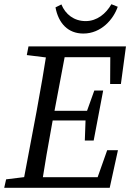

<svg xmlns="http://www.w3.org/2000/svg" viewBox="-23 -890 630 910"><path d="M-3 0H124L134 -55H128L6 -40L-3 0ZM82 0H172C188 -103 206 -207 225 -310L293 -670H203C187 -567 169 -463 150 -360L82 0ZM104 -629 225 -614H237L248 -670H112L104 -629ZM124 0H497L536 -178H485L422 0L478 -50H134L124 0ZM186 -319H411L419 -365H195L186 -319ZM238 -619H532L500 -670L499 -492H550L574 -670H248L238 -619ZM379 -224H421L466 -461H424L386 -355L383 -335L379 -224ZM372 -731C457 -731 515 -799 535 -858L505 -870C479 -825 437 -790 383 -790C328 -790 287 -822 268 -869L240 -855C254 -780 299 -731 372 -731Z"/></svg>

Font: Source Serif 4 Variable
Style: Italic
Weight: 400
Italic angle: -12°
Designer: Frank Grießhammer
Foundry: Adobe Systems Incorporated
Version: Version 4.004;hotconv 1.0.116;makeotfexe 2.5.65601